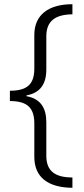

<svg xmlns="http://www.w3.org/2000/svg" viewBox="-20 -734 399 912"><path d="M324 158V109C241 109 200 78 200 6V-153C200 -221 173 -265 106 -277V-281C172 -293 200 -336 200 -404V-561C200 -634 242 -665 324 -666V-714C211 -714 143 -664 143 -568V-408C143 -332 107 -303 27 -303V-254C107 -254 143 -224 143 -148V11C143 108 208 157 324 158Z"/></svg>

Font: Noto Sans Meetei Mayek Light
Style: Regular
Weight: 300
Designer: Monotype Design Team and Neelakash Kshetrimayum
Foundry: Monotype Imaging Inc.
Version: Version 2.002